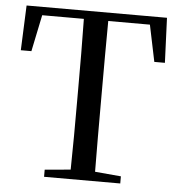

<svg xmlns="http://www.w3.org/2000/svg" viewBox="-52 -781 775 831"><g transform="rotate(5 335.0 -366.0)"><path d="M22 -537H68L101 -696H282C284 -595 284 -494 284 -392V-339C284 -239 284 -139 282 -41L170 -31V0H501V-31L388 -41C387 -140 387 -240 387 -340V-392C387 -494 387 -596 388 -696H569L602 -537H648L640 -732H30Z"/></g></svg>

Font: Source Han Serif SC Medium
Style: Regular
Weight: 500
Designer: Ryoko NISHIZUKA 西塚涼子 (kana & ideographs); Frank Grießhammer (Latin, Greek & Cyrillic); Wenlong ZHANG 张文龙 (bopomofo); San
Foundry: Adobe
Version: Version 2.003;hotconv 1.1.1;makeotfexe 2.6.0